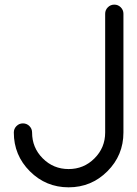

<svg xmlns="http://www.w3.org/2000/svg" viewBox="-20 -801 587 821"><path d="M39.1 -234.4Q39.1 -250.5 50.5 -262Q62 -273.4 78.1 -273.4Q94.2 -273.4 105.7 -262Q117.2 -250.5 117.2 -234.4Q117.2 -169.4 162.8 -123.8Q208.5 -78.1 273.4 -78.1Q338.4 -78.1 384 -123.8Q429.7 -169.4 429.7 -234.4V-742.2Q429.7 -758.3 441.2 -769.8Q452.6 -781.2 468.8 -781.2Q484.9 -781.2 496.3 -769.8Q507.8 -758.3 507.8 -742.2V-234.4Q507.8 -137.2 439.2 -68.6Q370.6 0 273.4 0Q176.3 0 107.7 -68.6Q39.1 -137.2 39.1 -234.4Z"/></svg>

Font: Comfortaa
Style: Regular
Weight: 400
Designer: Johan Aakerlund
Foundry: Johan Aakerlund
Version: Version 2.001; ttfautohint (v1.4.1)